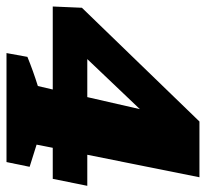

<svg xmlns="http://www.w3.org/2000/svg" viewBox="-72 -608 649 606"><g transform="rotate(90 253.0 -304.5)"><path d="M117 0 129 -66Q173 -84 221 -99L232 -146H-30L-26 -238L333 -609H509L438 -255H536L514 -146H416L406 -95L476 -73L461 0ZM136 -255H256L294 -421Z"/></g></svg>

Font: Piazzolla Black
Style: Italic
Weight: 900
Italic angle: -11.3°
Designer: Juan Pablo del Peral
Foundry: Huerta Tipografica
Version: Version 1.330